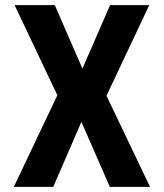

<svg xmlns="http://www.w3.org/2000/svg" viewBox="-20 -730 640 750"><path d="M34 0 204 -358 37 -710H194L302 -462L410 -710H563L396 -356L566 0H409L298 -254L188 0Z"/></svg>

Font: Geist Mono
Style: Bold
Weight: 700
Monospace: yes
Designer: Basement.studio, Andrés Briganti, Mateo Zaragoza
Foundry: Basement.studio, Vercel, Andrés Briganti, Guido Ferreyra, Mateo Zaragoza
Version: Version 1.500; ttfautohint (v1.8.4.7-5d5b)